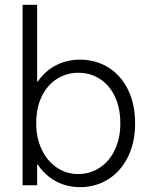

<svg xmlns="http://www.w3.org/2000/svg" viewBox="-20 -772 629 800"><path d="M74.2 -752H134.8V-432.6H137.7Q168 -476.6 213.4 -500Q258.8 -523.4 313.5 -523.4Q378.9 -523.4 431.2 -491.2Q483.4 -459 513.2 -398.7Q543 -338.4 543 -257.8Q543 -178.2 512.9 -117.9Q482.9 -57.6 430.7 -24.9Q378.4 7.8 313.5 7.8Q258.8 7.8 212.9 -16.8Q167 -41.5 136.7 -86.9H134.8V0H74.2ZM481.4 -257.8Q481.4 -320.8 459.2 -368.7Q437 -416.5 397 -442.6Q356.9 -468.8 305.7 -468.8Q257.8 -468.8 218 -443.8Q178.2 -418.9 154.5 -371.3Q130.9 -323.7 130.9 -257.8Q130.9 -198.2 153.3 -150.1Q175.8 -102.1 215.6 -74.5Q255.4 -46.9 305.7 -46.9Q356 -46.9 396.2 -73.7Q436.5 -100.6 459 -148.7Q481.4 -196.8 481.4 -257.8Z"/></svg>

Font: Reddit Sans Fudge Light
Style: Regular
Weight: 300
Designer: Stephen Hutchings
Foundry: Reddit
Version: Version 1.013